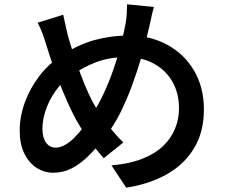

<svg xmlns="http://www.w3.org/2000/svg" viewBox="-20 -813 1040 887"><path d="M691 -781Q687 -768 683 -750.5Q679 -733 675.5 -715.5Q672 -698 669 -687Q654 -621 634 -552Q614 -483 589 -415.5Q564 -348 534.5 -289.5Q505 -231 470 -187Q427 -130 388 -92Q349 -54 310 -34.5Q271 -15 225 -15Q185 -15 149.5 -37.5Q114 -60 92.5 -103.5Q71 -147 71 -209Q71 -275 95 -340.5Q119 -406 162 -462Q205 -518 262 -555Q340 -607 417 -628Q494 -649 573 -649Q674 -649 753 -606Q832 -563 877 -486Q922 -409 922 -307Q922 -203 876 -127.5Q830 -52 749 -7Q668 38 563 54L495 -49Q577 -56 636 -79Q695 -102 732.5 -137.5Q770 -173 788.5 -218Q807 -263 807 -312Q807 -382 776.5 -435.5Q746 -489 691 -519Q636 -549 561 -549Q484 -549 421 -524.5Q358 -500 304 -460Q264 -432 235.5 -391Q207 -350 191.5 -305Q176 -260 176 -218Q176 -178 192.5 -154.5Q209 -131 237 -131Q258 -131 279.5 -143Q301 -155 322 -175.5Q343 -196 363.5 -223Q384 -250 403 -280Q431 -322 456 -374.5Q481 -427 501.5 -485Q522 -543 536.5 -599Q551 -655 560 -703Q564 -723 565.5 -749.5Q567 -776 567 -793ZM272 -745Q277 -721 282.5 -697Q288 -673 293 -651Q304 -611 319.5 -564Q335 -517 352 -471Q369 -425 387 -385.5Q405 -346 422 -318Q448 -277 481.5 -232.5Q515 -188 550 -155L459 -82Q430 -116 404.5 -148.5Q379 -181 354 -222Q333 -255 311.5 -299Q290 -343 269 -394.5Q248 -446 228.5 -500.5Q209 -555 193 -608Q185 -634 176 -658.5Q167 -683 154 -708Z"/></svg>

Font: Noto Sans TC SemiBold
Style: Regular
Weight: 600
Designer: Ryoko NISHIZUKA  (kana, bopomofo & ideographs); Paul D. Hunt (Latin, Greek & Cyrillic); Sandoll Communications , Soo-you
Foundry: Adobe
Version: Version 2.004-H2;hotconv 1.0.118;makeotfexe 2.5.65603